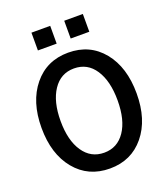

<svg xmlns="http://www.w3.org/2000/svg" viewBox="-176 -1117 1098 1258"><g transform="rotate(-20 372.5 -488.5)"><path d="M192.4 -871.1V-995.1H323.2V-871.1ZM420.9 -871.1V-995.1H550.8V-871.1ZM41 -385.7Q41 -567.4 131.8 -678.7Q222.7 -790 373 -790Q523.4 -790 613.8 -679.2Q704.1 -568.4 704.1 -385.7Q704.1 -203.1 613.3 -92.8Q522.5 17.6 373 17.6Q222.7 17.6 131.8 -92.8Q41 -203.1 41 -385.7ZM173.8 -385.7Q173.8 -250 227.1 -171.4Q280.3 -92.8 373 -92.8Q464.8 -92.8 518.1 -170.9Q571.3 -249 571.3 -385.7Q571.3 -520.5 519 -600.1Q466.8 -679.7 373 -679.7Q280.3 -679.7 227.1 -600.1Q173.8 -520.5 173.8 -385.7Z"/></g></svg>

Font: Gothic A1
Style: Bold
Weight: 700
Version: Version 2.50